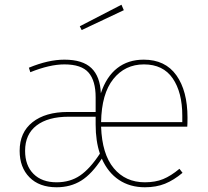

<svg xmlns="http://www.w3.org/2000/svg" viewBox="-20 -781 878 811"><path d="M771 -246H407Q411 -130 460.5 -70.5Q510 -11 592 -11Q636 -11 669 -24.5Q702 -38 738 -68L751 -51Q714 -20 677 -5Q640 10 592 10Q529 10 482.5 -21Q436 -52 410 -111Q368 -46 323 -18Q278 10 219 10Q146 10 104.5 -32Q63 -74 63 -144Q63 -222 117.5 -265Q172 -308 266 -308H384V-370Q384 -440 354 -474.5Q324 -509 252 -509Q190 -509 108 -476L102 -495Q184 -529 252 -529Q329 -529 366 -493.5Q403 -458 406 -387Q429 -457 475 -493Q521 -529 587 -529Q678 -529 725 -463Q772 -397 772 -284Q772 -257 771 -246ZM750 -292Q750 -391 709.5 -450Q669 -509 588 -509Q508 -509 458.5 -447Q409 -385 407 -265H750ZM402 -132Q384 -185 384 -255V-288H270Q183 -288 134.5 -251Q86 -214 86 -144Q86 -82 121.5 -46.5Q157 -11 219 -11Q276 -11 318 -39.5Q360 -68 402 -132ZM503 -738 325 -654 317 -670 493 -761Z"/></svg>

Font: Fira Sans Thin
Style: Regular
Weight: 100
Designer: bBox Type GmbH & Carrois Corporate GbR & Edenspiekermann AG
Foundry: bBox Type GmbH & Carrois Corporate GbR & Edenspiekermann AG
Version: Version 4.301